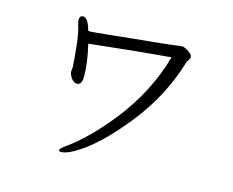

<svg xmlns="http://www.w3.org/2000/svg" viewBox="-98 -822 1197 987"><g transform="rotate(15 500.0 -328.5)"><path d="M243 -389 245 -411V-415Q245 -430 237.5 -510Q230 -590 214 -638Q211 -648 211 -654Q211 -680 230 -680Q256 -680 274 -614H290Q295 -614 324 -617L396 -624Q440 -629 491 -634Q542 -639 622.5 -647Q703 -655 729 -659Q755 -663 762 -663Q769 -663 782 -656Q818 -638 818 -620Q818 -616 816 -612.5Q814 -609 812 -604.5Q810 -600 807.5 -598Q805 -596 802 -586Q744 -394 615 -233Q486 -72 378 -7Q329 23 300 23Q291 23 289.5 21.5Q288 20 288 15Q288 7 325.5 -19.5Q363 -46 417.5 -98.5Q472 -151 531 -225Q666 -394 723 -594Q548 -579 436.5 -566.5Q325 -554 291 -551Q314 -456 314 -383Q314 -337 288 -337Q271 -337 258 -354.5Q245 -372 243 -389Z"/></g></svg>

Font: LXGW WenKai Mono Lite
Style: Regular
Weight: 400
Monospace: yes
Designer: LXGW / Fontworks Inc.
Foundry: LXGW / Fontworks Inc.
Version: Version 1.520; June 14, 2025